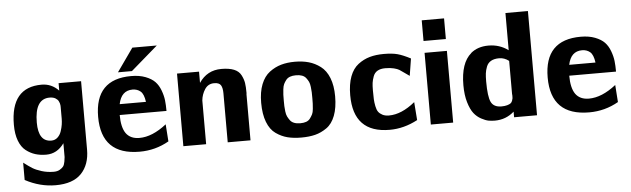

<svg xmlns="http://www.w3.org/2000/svg" viewBox="-52 -882 4135 1259"><g transform="rotate(-5 2015.5 -252.0)"><path d="M30 -236Q30 -483 234 -483Q299 -483 346 -434V-483H494V-33Q494 66 438.5 124Q383 182 269 182Q166 182 69 130V16Q103 42 125.5 56Q148 70 185 81.5Q222 93 264 93Q288 93 304 83.5Q320 74 327.5 64Q335 54 339 32Q343 10 343 3Q343 -4 343 -26V-88Q297 -23 225 -23Q186 -23 153.5 -33Q121 -43 92 -65.5Q63 -88 46.5 -131.5Q30 -175 30 -236ZM181 -238Q181 -112 266 -112Q290 -112 307 -127.5Q324 -143 332 -167Q340 -191 343 -211Q346 -231 346 -249V-310V-316Q346 -322 346 -326Q346 -330 345.5 -337.5Q345 -345 343 -350.5Q341 -356 338 -363Q335 -370 330 -375Q325 -380 318 -384.5Q311 -389 301 -391.5Q291 -394 279 -394Q181 -394 181 -238Z M740 -520 848 -673H1009L832 -520ZM585 -240Q585 -488 824 -488Q878 -488 918 -472.5Q958 -457 980 -434Q1002 -411 1015 -376Q1028 -341 1031.5 -310Q1035 -279 1035 -240H727Q727 -159 755 -119Q784 -79 843 -79Q928 -79 1022 -153L1030 -40Q941 11 837 11Q585 11 585 -240ZM733 -311H906Q899 -363 877.5 -381Q856 -399 825 -399Q751 -399 733 -311Z M1125 0V-478H1270V-404Q1323 -483 1417 -483Q1468 -483 1500 -470Q1532 -457 1546 -430Q1560 -403 1564 -378Q1568 -353 1568 -312Q1568 -310 1567.5 -306.5Q1567 -303 1567 -302V0H1417V-323Q1417 -358 1406 -376Q1395 -394 1362 -394Q1322 -394 1300.5 -361Q1279 -328 1275 -288V0Z M1658 -239Q1658 -310 1678 -360.5Q1698 -411 1734 -438Q1770 -465 1810.5 -476.5Q1851 -488 1901 -488Q1951 -488 1992 -476.5Q2033 -465 2069 -438Q2105 -411 2125 -360.5Q2145 -310 2145 -239Q2145 -164 2125 -112Q2105 -60 2068.5 -34.5Q2032 -9 1992.5 1Q1953 11 1901 11Q1850 11 1810.5 1Q1771 -9 1734.5 -34.5Q1698 -60 1678 -112Q1658 -164 1658 -239ZM1807 -241Q1807 -218 1807.5 -204.5Q1808 -191 1810.5 -169.5Q1813 -148 1819.5 -135Q1826 -122 1835.5 -109Q1845 -96 1862 -89.5Q1879 -83 1902 -83Q1925 -83 1941.5 -89Q1958 -95 1968 -109Q1978 -123 1984 -135Q1990 -147 1992 -169.5Q1994 -192 1994.5 -204Q1995 -216 1995 -241Q1995 -266 1994.5 -279Q1994 -292 1991.5 -314Q1989 -336 1983 -348.5Q1977 -361 1967 -374Q1957 -387 1940.5 -393Q1924 -399 1901 -399Q1878 -399 1861.5 -393Q1845 -387 1835 -374Q1825 -361 1819 -348.5Q1813 -336 1810.5 -314Q1808 -292 1807.5 -279Q1807 -266 1807 -241Z M2244 -237Q2244 -310 2263 -360.5Q2282 -411 2317.5 -438Q2353 -465 2394 -476.5Q2435 -488 2487 -488Q2542 -488 2577 -478.5Q2612 -469 2662 -443L2644 -330Q2630 -339 2610.5 -353.5Q2591 -368 2579.5 -375Q2568 -382 2544.5 -388Q2521 -394 2488 -394Q2457 -394 2437 -382.5Q2417 -371 2408.5 -347.5Q2400 -324 2397.5 -305.5Q2395 -287 2395 -256Q2395 -220 2396 -198.5Q2397 -177 2402 -152Q2407 -127 2416.5 -114Q2426 -101 2443.5 -92Q2461 -83 2486 -83Q2569 -83 2658 -156L2667 -37Q2577 11 2483 11Q2244 11 2244 -237Z M2754 0V-472H2901V0ZM2754 -550V-686H2901V-550Z M2989 -238Q2989 -385 3059 -444H3058Q3104 -483 3175 -483Q3248 -483 3305 -441V-686H3453V0H3302V-18V-37Q3248 11 3175 11Q3154 11 3134 7.5Q3114 4 3086 -11Q3058 -26 3038 -51.5Q3018 -77 3003.5 -125Q2989 -173 2989 -238ZM3140 -249Q3140 -150 3157.5 -114Q3175 -78 3226 -78Q3248 -78 3263.5 -82.5Q3279 -87 3286.5 -92.5Q3294 -98 3298 -109Q3302 -120 3302.5 -125Q3303 -130 3303 -142L3302 -155V-371Q3272 -394 3238 -394Q3205 -394 3184 -382Q3163 -370 3154 -346.5Q3145 -323 3142.5 -302.5Q3140 -282 3140 -249Z M3544 -240Q3544 -488 3783 -488Q3837 -488 3877 -472.5Q3917 -457 3939 -434Q3961 -411 3974 -376Q3987 -341 3990.5 -310Q3994 -279 3994 -240H3686Q3686 -159 3714 -119Q3743 -79 3802 -79Q3887 -79 3981 -153L3989 -40Q3900 11 3796 11Q3544 11 3544 -240ZM3692 -311H3865Q3858 -363 3836.5 -381Q3815 -399 3784 -399Q3710 -399 3692 -311Z"/></g></svg>

Font: Coval
Style: Black
Weight: 1000
Foundry: Context Ltd
Version: Version 001.000